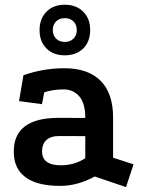

<svg xmlns="http://www.w3.org/2000/svg" viewBox="-20 -748 591 792"><path d="M370.8 -20Q300.5 18.8 227.5 18.8Q133.8 18.8 85.4 -16.8Q37 -52.2 36.8 -121.8Q36.2 -261.8 220.8 -261.8L331.8 -261.5Q331.8 -321.8 307.1 -350.5Q282.5 -379.2 242.8 -379.2Q219.5 -379.2 200.2 -376.2Q181 -373.2 162.5 -367.2L153.2 -318.2L58.5 -331L76.8 -437.8Q117 -451.8 158.4 -459.1Q199.8 -466.5 245.8 -466.5Q343.2 -466.5 394.9 -414.9Q446.5 -363.2 446.5 -263.2V-97.5L531 -70.2L499.8 23.8ZM223.8 -186.8Q189 -186.8 171.2 -170.1Q153.5 -153.5 153.5 -123.5Q153.5 -66.2 231.5 -66.2Q286.2 -66.2 331.8 -95.2V-186.5ZM247.3 -728.5Q294.5 -728.5 323.2 -699.9Q352 -671.3 352 -623.9Q352 -576.5 323.4 -548.1Q294.8 -519.8 247.4 -519.8Q200 -519.8 171.6 -548.2Q143.2 -576.6 143.2 -623.8Q143.2 -671 171.7 -699.8Q200.1 -728.5 247.3 -728.5ZM247.2 -673.2Q225 -673.2 211.4 -659.6Q197.8 -646 197.8 -624.1Q197.8 -602.2 211.4 -588.6Q225 -575 247.2 -575Q269.5 -575 283.1 -588.8Q296.8 -602.5 296.8 -623.8Q296.8 -646 283.1 -659.6Q269.5 -673.2 247.2 -673.2Z"/></svg>

Font: Podkova VF Beta
Style: Regular
Weight: 400
Designer: Ilya Yudin
Foundry: Cyreal (www.cyreal.org)
Version: Version 2.100